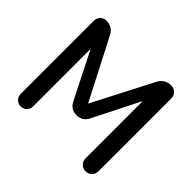

<svg xmlns="http://www.w3.org/2000/svg" viewBox="-166 -943 1155 1155"><g transform="rotate(45 412.0 -365.0)"><path d="M82 -53V-677Q82 -699 97.5 -714.5Q113 -730 135 -730Q188 -730 212 -683L409 -301Q409 -300 410 -300Q411 -300 411 -301L607 -681Q632 -730 687 -730Q710 -730 726 -714Q742 -698 742 -675V-55Q742 -32 726 -16Q710 0 687 0Q664 0 648 -16Q632 -32 632 -55V-539Q632 -540 631 -540Q630 -540 630 -539L482 -245Q459 -200 410 -200Q361 -200 338 -245L190 -539Q190 -540 189 -540Q188 -540 188 -539V-53Q188 -31 172.5 -15.5Q157 0 135 0Q113 0 97.5 -15.5Q82 -31 82 -53Z"/></g></svg>

Font: Rounded Mplus 1c Medium
Style: Regular
Weight: 500
Version: Version 1.059.20150529